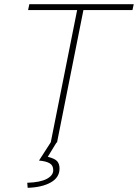

<svg xmlns="http://www.w3.org/2000/svg" viewBox="-20 -680 658 916"><path d="M222 0 348 -632H114L120 -660H618L612 -632H378L252 0ZM112 216 110 192Q172 190 203 173.5Q234 157 234 132Q234 109 217 99Q200 89 166 86L224 -4H252L208 68Q243 77 253.5 90Q264 103 264 124Q264 167 222 190.5Q180 214 112 216Z"/></svg>

Font: SourceCodeVF
Style: Italic
Weight: 200
Italic angle: -11°
Monospace: yes
Designer: Paul D. Hunt, Teo Tuominen
Foundry: Adobe
Version: Version 1.026;hotconv 1.1.0;makeotfexe 2.6.0